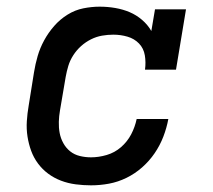

<svg xmlns="http://www.w3.org/2000/svg" viewBox="-20 -548 640 576"><path d="M253 8Q230 8 207 5Q184 2 163 -6Q142 -14 124.5 -27Q107 -40 94 -57.5Q81 -75 73.5 -95.5Q66 -116 62.5 -138.5Q59 -161 60.5 -184.5Q62 -208 66 -231L82 -331Q86 -356 93 -380Q100 -404 112.5 -427Q125 -450 142.5 -470Q160 -490 182.5 -504Q205 -518 230 -523Q255 -528 279 -528Q303 -528 326 -524Q349 -520 369 -511.5Q389 -503 406 -488.5Q423 -474 434 -455L445 -520H538L508 -339H415Q418 -361 414.5 -382Q411 -403 397 -417.5Q383 -432 362.5 -438Q342 -444 320 -444Q303 -444 286 -441Q269 -438 253 -430Q237 -422 223.5 -410Q210 -398 200 -382.5Q190 -367 185 -350.5Q180 -334 177 -317L160 -217Q157 -200 156.5 -182.5Q156 -165 159 -149Q162 -133 170 -118.5Q178 -104 190.5 -94Q203 -84 219.5 -80Q236 -76 253 -76Q276 -76 300 -83Q324 -90 343 -106.5Q362 -123 373.5 -145Q385 -167 390 -191H485Q480 -164 470 -138Q460 -112 444 -88.5Q428 -65 406.5 -46Q385 -27 359.5 -14.5Q334 -2 307 3Q280 8 253 8Z"/></svg>

Font: Iosevka Etoile Medium Oblique
Style: Regular
Weight: 500
Italic angle: -9°
Designer: Belleve Invis
Foundry: Belleve Invis
Version: Version 15.5.2; ttfautohint (v1.8.4)